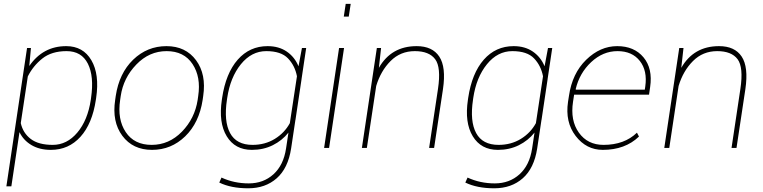

<svg xmlns="http://www.w3.org/2000/svg" viewBox="-20 -782 4034 1015"><path d="M127 -377.9 89.8 -131.3Q101.6 -78.6 142.6 -47.4Q183.6 -16.1 258.8 -16.1Q334 -16.1 388.9 -81.3Q443.8 -146.5 460 -254.4L461.4 -264.6Q478 -378.4 444.6 -445.1Q411.1 -511.7 332 -511.7Q252.9 -511.7 203.9 -472.7Q154.8 -433.6 127 -377.9ZM330.1 -538.1Q419.4 -538.1 463.1 -463.4Q506.8 -388.7 488.3 -264.6L486.8 -254.4Q467.8 -127.9 405.3 -58.8Q342.8 10.3 249 10.3Q189 10.3 146.2 -15.1Q103.5 -40.5 83 -83.5L40 203.1H13.7L123 -528.3H143.6L134.8 -433.1Q207 -538.1 330.1 -538.1Z M1024.9 -253.9 1027.8 -274.4Q1043 -375 997.8 -443.4Q952.6 -511.7 860.8 -511.7Q769 -511.7 700.7 -440.9Q632.3 -370.1 618.2 -274.4L615.2 -253.9Q599.6 -150.9 644.8 -83.5Q689.9 -16.1 781.7 -16.1Q873.5 -16.1 941.7 -85.9Q1009.8 -155.8 1024.9 -253.9ZM1054.2 -274.4 1051.3 -253.9Q1032.7 -132.8 959 -61.3Q885.3 10.3 783.7 10.3Q682.1 10.3 626.7 -64.2Q571.3 -138.7 588.9 -253.9L591.8 -274.4Q609.9 -395 684.1 -466.6Q758.3 -538.1 859.9 -538.1Q961.4 -538.1 1016.4 -463.6Q1071.3 -389.2 1054.2 -274.4Z M1314.9 -16.1Q1380.9 -16.1 1432.4 -47.6Q1483.9 -79.1 1512.2 -130.9L1549.8 -378.9Q1539.1 -435.1 1502.4 -473.4Q1465.8 -511.7 1387.7 -511.7Q1309.6 -511.7 1253.4 -442.4Q1197.3 -373 1181.2 -264.6L1179.7 -254.4Q1162.6 -141.1 1196.3 -78.6Q1230 -16.1 1314.9 -16.1ZM1492.2 2.9 1504.9 -81.1Q1471.7 -39.1 1422.1 -14.4Q1372.6 10.3 1311.5 10.3Q1222.2 10.3 1178.5 -61.8Q1134.8 -133.8 1152.8 -254.4L1154.3 -264.6Q1173.8 -395 1236.8 -466.6Q1299.8 -538.1 1394.5 -538.1Q1454.1 -538.1 1495.8 -509.5Q1537.6 -481 1558.1 -431.6L1576.2 -528.3H1598.6L1574.2 -364.7V-363.8L1542 -148.4Q1541.5 -147.9 1541.5 -147.5V-147L1519 2.9Q1502.9 107.4 1442.9 160.4Q1382.8 213.4 1292 213.4Q1201.2 213.4 1139.2 183.1L1150.9 156.7Q1217.3 187.5 1294.9 187.5Q1372.6 187.5 1425.8 139.2Q1479 90.8 1492.2 2.9Z M1823.7 -694.3H1797.4L1807.6 -761.7H1834ZM1719.7 0H1693.4L1772.5 -528.3H1798.8Z M2182.6 -538.1Q2265.6 -538.1 2302.2 -482.9Q2338.9 -427.7 2321.8 -311L2274.9 0H2248.5L2295.4 -312Q2312.5 -426.3 2280.5 -469Q2248.5 -511.7 2172.9 -511.7Q2097.2 -511.7 2044.9 -459.5Q1992.7 -407.2 1968.8 -327.6L1919.4 0H1893.1L1972.2 -528.3H1994.6L1982.9 -423.3Q2048.3 -538.1 2182.6 -538.1Z M2615.7 -16.1Q2681.6 -16.1 2733.2 -47.6Q2784.7 -79.1 2813 -130.9L2850.6 -378.9Q2839.8 -435.1 2803.2 -473.4Q2766.6 -511.7 2688.5 -511.7Q2610.4 -511.7 2554.2 -442.4Q2498 -373 2481.9 -264.6L2480.5 -254.4Q2463.4 -141.1 2497.1 -78.6Q2530.8 -16.1 2615.7 -16.1ZM2793 2.9 2805.7 -81.1Q2772.5 -39.1 2722.9 -14.4Q2673.3 10.3 2612.3 10.3Q2522.9 10.3 2479.2 -61.8Q2435.5 -133.8 2453.6 -254.4L2455.1 -264.6Q2474.6 -395 2537.6 -466.6Q2600.6 -538.1 2695.3 -538.1Q2754.9 -538.1 2796.6 -509.5Q2838.4 -481 2858.9 -431.6L2877 -528.3H2899.4L2875 -364.7V-363.8L2842.8 -148.4Q2842.3 -147.9 2842.3 -147.5V-147L2819.8 2.9Q2803.7 107.4 2743.7 160.4Q2683.6 213.4 2592.8 213.4Q2502 213.4 2439.9 183.1L2451.7 156.7Q2518.1 187.5 2595.7 187.5Q2673.3 187.5 2726.6 139.2Q2779.8 90.8 2793 2.9Z M3023.4 -311 3024.4 -308.1H3388.7L3391.1 -324.2Q3403.3 -407.7 3362.5 -459.7Q3321.8 -511.7 3244.6 -511.7Q3167.5 -511.7 3105.5 -453.9Q3043.5 -396 3023.4 -311ZM3417 -322.3 3411.1 -281.7H3015.1L3009.3 -244.1Q2994.1 -145 3040.3 -80.6Q3086.4 -16.1 3170.4 -16.1Q3280.8 -16.1 3347.2 -80.6L3357.9 -60.1Q3284.7 10.3 3166.5 10.3Q3079.6 10.3 3023.2 -63.2Q2966.8 -136.7 2982.9 -244.1L2987.8 -275.4Q3004.9 -394 3078.9 -466.1Q3152.8 -538.1 3242.7 -538.1Q3332.5 -538.1 3381.8 -479Q3431.2 -419.9 3417 -322.3Z M3781.2 -538.1Q3864.3 -538.1 3900.9 -482.9Q3937.5 -427.7 3920.4 -311L3873.5 0H3847.2L3894 -312Q3911.1 -426.3 3879.2 -469Q3847.2 -511.7 3771.5 -511.7Q3695.8 -511.7 3643.6 -459.5Q3591.3 -407.2 3567.4 -327.6L3518.1 0H3491.7L3570.8 -528.3H3593.3L3581.5 -423.3Q3647 -538.1 3781.2 -538.1Z"/></svg>

Font: Roboto-ThinItalic
Style: Italic
Weight: 250
Italic angle: -12°
Designer: Google
Version: Version 1.100141; 2013; ttfautohint (v0.94.14-c901) -l 8 -r 